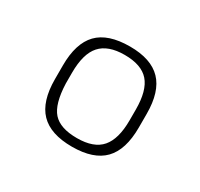

<svg xmlns="http://www.w3.org/2000/svg" viewBox="-75 -698 483 464"><g transform="rotate(30 166.5 -466.0)"><path d="M52 -485V-447Q52 -385 80.5 -355.5Q109 -326 169 -326Q229 -326 257.5 -355.5Q286 -385 286 -447V-485Q286 -547 257.5 -576.5Q229 -606 170 -606Q109 -606 80.5 -576.5Q52 -547 52 -485ZM80 -451V-481Q80 -534 101.5 -558Q123 -582 169 -582Q216 -582 237 -558Q258 -534 258 -481V-451Q258 -399 237 -374.5Q216 -350 169 -350Q122 -350 102 -372.5Q82 -395 80 -451Z"/></g></svg>

Font: Beiruti ExtraLight
Style: Regular
Weight: 250
Designer: Arlette Boutros
Foundry: Boutros
Version: Version 1.41